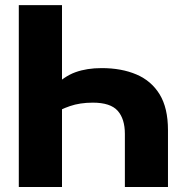

<svg xmlns="http://www.w3.org/2000/svg" viewBox="-20 -748 747 768"><path d="M386.7 -475.6Q465.8 -475.6 525.6 -450.2Q585.4 -424.8 618.7 -370.4Q651.9 -315.9 651.9 -227.5V0H479.5V-212.4Q479.5 -272.5 450.7 -304.9Q421.9 -337.4 351.1 -337.4Q299.8 -337.4 259.5 -323.5Q219.2 -309.6 192.4 -291V-398.4Q236.3 -442.9 282 -459.2Q327.6 -475.6 386.7 -475.6ZM228 -727.5V0H55.2V-727.5Z"/></svg>

Font: Inter 17pt ExtraBold
Style: Regular
Weight: 800
Version: Version 4.001;git-66647c0bb